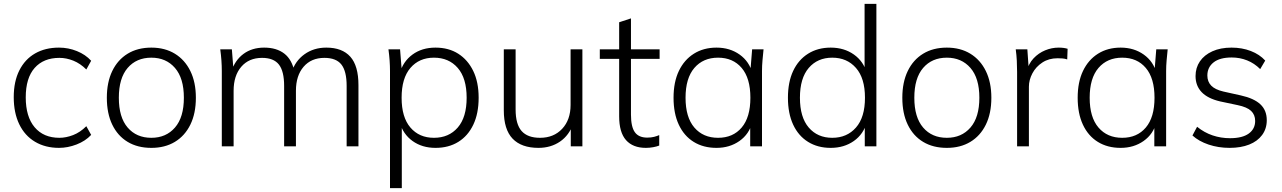

<svg xmlns="http://www.w3.org/2000/svg" viewBox="-20 -756 6622 992"><path d="M285 8Q214 8 161 -23.5Q108 -55 79.5 -114Q51 -173 51 -254Q51 -335 80 -392.5Q109 -450 161.5 -480Q214 -510 285 -510Q333 -510 377.5 -492Q422 -474 451 -442L426 -397Q395 -428 359 -442.5Q323 -457 287 -457Q205 -457 159 -405Q113 -353 113 -253Q113 -153 159 -98.5Q205 -44 287 -44Q321 -44 357.5 -58Q394 -72 426 -104L451 -59Q421 -27 375.5 -9.5Q330 8 285 8Z M762 8Q691 8 639.5 -23Q588 -54 560 -112Q532 -170 532 -251Q532 -331 560 -389Q588 -447 639.5 -478.5Q691 -510 762 -510Q832 -510 883.5 -478.5Q935 -447 963.5 -389Q992 -331 992 -251Q992 -170 963.5 -112Q935 -54 883.5 -23Q832 8 762 8ZM762 -44Q838 -44 884 -97Q930 -150 930 -251Q930 -352 884 -405Q838 -458 762 -458Q685 -458 639.5 -405Q594 -352 594 -251Q594 -150 639.5 -97Q685 -44 762 -44Z M1126 0V-389Q1126 -416 1124 -444Q1122 -472 1118 -501H1178L1187 -386H1175Q1194 -445 1238 -477.5Q1282 -510 1345 -510Q1409 -510 1449 -479Q1489 -448 1502 -383H1487Q1505 -441 1553 -475.5Q1601 -510 1666 -510Q1748 -510 1790 -463Q1832 -416 1832 -316V0H1771V-312Q1771 -388 1744 -422.5Q1717 -457 1656 -457Q1588 -457 1548.5 -411Q1509 -365 1509 -287V0H1448V-312Q1448 -388 1421 -422.5Q1394 -457 1334 -457Q1266 -457 1226.5 -411Q1187 -365 1187 -287V0Z M1995 216V-389Q1995 -416 1993 -444Q1991 -472 1987 -501H2047L2057 -376H2045Q2062 -438 2111 -474Q2160 -510 2230 -510Q2298 -510 2347.5 -478.5Q2397 -447 2425 -389.5Q2453 -332 2453 -251Q2453 -170 2425.5 -112Q2398 -54 2348 -23Q2298 8 2230 8Q2161 8 2111.5 -27.5Q2062 -63 2045 -125H2056V216ZM2222 -44Q2299 -44 2345 -97Q2391 -150 2391 -251Q2391 -352 2345 -405Q2299 -458 2222 -458Q2146 -458 2100.5 -405Q2055 -352 2055 -251Q2055 -150 2100.5 -97Q2146 -44 2222 -44Z M2762 8Q2674 8 2628.5 -39.5Q2583 -87 2583 -186V-501H2644V-190Q2644 -114 2675 -79Q2706 -44 2770 -44Q2841 -44 2884.5 -90.5Q2928 -137 2928 -214V-501H2989V0H2929V-118H2942Q2921 -57 2873.5 -24.5Q2826 8 2762 8Z M3317 8Q3250 8 3214.5 -32Q3179 -72 3179 -155V-452H3079V-501H3179V-641L3240 -661V-501H3388V-452H3240V-164Q3240 -101 3260 -73Q3280 -45 3324 -45Q3344 -45 3359.5 -49Q3375 -53 3386 -58V-4Q3374 1 3355 4.5Q3336 8 3317 8Z M3682 8Q3614 8 3564 -23Q3514 -54 3487 -112Q3460 -170 3460 -251Q3460 -332 3487.5 -389.5Q3515 -447 3565 -478.5Q3615 -510 3682 -510Q3751 -510 3801.5 -474Q3852 -438 3868 -376H3856L3866 -501H3925Q3922 -472 3919.5 -444Q3917 -416 3917 -389V0H3856V-125H3867Q3851 -63 3800.5 -27.5Q3750 8 3682 8ZM3690 -44Q3767 -44 3812 -97Q3857 -150 3857 -251Q3857 -352 3812 -405Q3767 -458 3690 -458Q3613 -458 3567.5 -405Q3522 -352 3522 -251Q3522 -150 3567.5 -97Q3613 -44 3690 -44Z M4272 8Q4205 8 4155 -23Q4105 -54 4078 -112Q4051 -170 4051 -251Q4051 -332 4078 -389.5Q4105 -447 4155 -478.5Q4205 -510 4272 -510Q4341 -510 4391.5 -474.5Q4442 -439 4459 -377H4447V-736H4508V0H4448V-126H4459Q4442 -63 4391.5 -27.5Q4341 8 4272 8ZM4280 -44Q4356 -44 4402.5 -97Q4449 -150 4449 -251Q4449 -352 4402.5 -405Q4356 -458 4280 -458Q4204 -458 4158.5 -405Q4113 -352 4113 -251Q4113 -150 4158.5 -97Q4204 -44 4280 -44Z M4872 8Q4801 8 4749.5 -23Q4698 -54 4670 -112Q4642 -170 4642 -251Q4642 -331 4670 -389Q4698 -447 4749.5 -478.5Q4801 -510 4872 -510Q4942 -510 4993.5 -478.5Q5045 -447 5073.5 -389Q5102 -331 5102 -251Q5102 -170 5073.5 -112Q5045 -54 4993.5 -23Q4942 8 4872 8ZM4872 -44Q4948 -44 4994 -97Q5040 -150 5040 -251Q5040 -352 4994 -405Q4948 -458 4872 -458Q4795 -458 4749.5 -405Q4704 -352 4704 -251Q4704 -150 4749.5 -97Q4795 -44 4872 -44Z M5235 0V-384Q5235 -413 5233.5 -442.5Q5232 -472 5228 -501H5288L5296 -386L5284 -385Q5294 -427 5320 -454.5Q5346 -482 5380 -496Q5414 -510 5450 -510Q5463 -510 5474.5 -508.5Q5486 -507 5496 -504L5494 -449Q5482 -453 5470 -454Q5458 -455 5444 -455Q5399 -455 5365.5 -433Q5332 -411 5314 -377Q5296 -343 5296 -308V0Z M5770 8Q5702 8 5652 -23Q5602 -54 5575 -112Q5548 -170 5548 -251Q5548 -332 5575.5 -389.5Q5603 -447 5653 -478.5Q5703 -510 5770 -510Q5839 -510 5889.5 -474Q5940 -438 5956 -376H5944L5954 -501H6013Q6010 -472 6007.5 -444Q6005 -416 6005 -389V0H5944V-125H5955Q5939 -63 5888.5 -27.5Q5838 8 5770 8ZM5778 -44Q5855 -44 5900 -97Q5945 -150 5945 -251Q5945 -352 5900 -405Q5855 -458 5778 -458Q5701 -458 5655.5 -405Q5610 -352 5610 -251Q5610 -150 5655.5 -97Q5701 -44 5778 -44Z M6333 8Q6275 8 6224.5 -9Q6174 -26 6141 -56L6165 -101Q6202 -71 6245 -56.5Q6288 -42 6335 -42Q6399 -42 6432 -66Q6465 -90 6465 -131Q6465 -163 6444 -183Q6423 -203 6374 -213L6284 -232Q6220 -247 6188.5 -280Q6157 -313 6157 -363Q6157 -406 6179.5 -439Q6202 -472 6244 -491Q6286 -510 6343 -510Q6397 -510 6442.5 -492.5Q6488 -475 6517 -443L6491 -399Q6461 -429 6423.5 -444Q6386 -459 6344 -459Q6282 -459 6250 -433.5Q6218 -408 6218 -366Q6218 -334 6238 -313.5Q6258 -293 6301 -283L6391 -263Q6459 -248 6492 -217Q6525 -186 6525 -135Q6525 -91 6501 -58.5Q6477 -26 6434 -9Q6391 8 6333 8Z"/></svg>

Font: Mulish ExtraLight Light
Style: Regular
Weight: 300
Version: Version 3.603